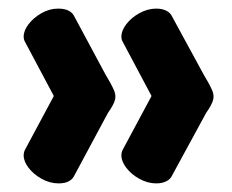

<svg xmlns="http://www.w3.org/2000/svg" viewBox="-20 -500 540 446"><path d="M262 -415Q262 -429 273.5 -444Q285 -459 304 -469.5Q323 -480 343 -480Q356 -480 365.5 -475.5Q375 -471 379 -463L453 -327L464 -308Q469 -299 472.5 -291Q476 -283 476 -276Q476 -269 473 -262Q470 -255 465 -247Q462 -243 459 -238Q456 -233 453 -227L379 -91Q375 -83 365.5 -78.5Q356 -74 343 -74Q323 -74 304 -84.5Q285 -95 273.5 -110Q262 -125 262 -139Q262 -146 265 -152L332 -277L265 -403Q262 -408 262 -415ZM35 -415Q35 -429 46.5 -444Q58 -459 76.5 -469.5Q95 -480 115 -480Q143 -480 152 -463L225 -327L236 -308Q241 -299 244.5 -291Q248 -283 248 -276Q248 -269 245 -262Q242 -255 237 -247Q234 -243 231 -238Q228 -233 225 -227L152 -91Q143 -74 116 -74Q96 -74 77 -84.5Q58 -95 46.5 -110Q35 -125 35 -139Q35 -146 38 -152L105 -277L38 -403Q35 -408 35 -415Z"/></svg>

Font: Dosis
Style: Regular
Weight: 400
Designer: Edgar Tolentino, Pablo Impallari, Igino Marini
Foundry: Edgar Tolentino, Pablo Impallari, Igino Marini
Version: Version 1.007;Glyphs 3.1.1 (3134)